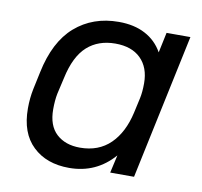

<svg xmlns="http://www.w3.org/2000/svg" viewBox="-65 -589 700 666"><g transform="rotate(10 285.0 -255.5)"><path d="M91.3 -37.1Q43 -83 43 -169.9Q43 -206.1 49.8 -238.8L63 -300.8Q85.9 -411.1 147.9 -465.3Q210.9 -520 301.8 -520Q356.4 -520 395 -499.5Q434.1 -479 456.1 -439.9L471.2 -511.2H555.2L446.8 0H362.8L377 -63Q314.5 8.8 219.2 8.8Q139.2 8.8 91.3 -37.1ZM351.1 -107.4Q392.1 -147.5 408.2 -219.2L419.9 -272Q424.8 -294.9 424.8 -325.2Q424.8 -380.9 392.6 -412.6Q360.8 -443.8 303.2 -443.8Q243.7 -443.8 204.6 -409.2Q164.6 -373.5 147.9 -294.9L134.8 -237.8Q129.9 -213.4 129.9 -182.1Q129.9 -124.5 161.1 -95.7Q192.4 -66.9 244.1 -66.9Q309.6 -66.9 351.1 -107.4Z"/></g></svg>

Font: D-DIN Exp
Style: DINExp-Italic
Weight: 400
Width: 7
Italic angle: -12°
Designer: Charles Nix
Foundry: Datto Inc.
Version: Version 1.00